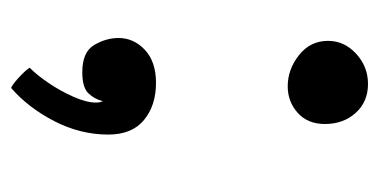

<svg xmlns="http://www.w3.org/2000/svg" viewBox="-184 -329 664 336"><g transform="rotate(90 148.0 -161.0)"><path d="M127 -473Q158 -473 177.5 -451.5Q197 -430 197 -397.5Q197 -367.5 177.5 -350Q158 -332.5 131 -332.5Q101.5 -332.5 76.5 -352.2Q51.5 -372 51.5 -403Q51.5 -431.5 74 -452.2Q96.5 -473 127 -473ZM134 151.5Q129.5 150.5 116.5 138.8Q103.5 127 98.5 119Q111 107 125.2 86Q139.5 65 149.5 42.2Q159.5 19.5 159.5 3Q159.5 -4 157 -9Q154 4.5 143.8 15.8Q133.5 27 106.5 27Q71 27 58.8 6.2Q46.5 -14.5 46.5 -36.5Q46.5 -63 67.2 -82.5Q88 -102 125 -102Q164.5 -102 190 -81Q215.5 -60 215.5 -18.5Q215.5 30.5 192 76Q168.5 121.5 134 151.5Z"/></g></svg>

Font: Grandstander Light
Style: Regular
Weight: 300
Designer: Tyler Finck
Foundry: Etcetera Type Co
Version: Version 1.200; ttfautohint (v1.8.3)